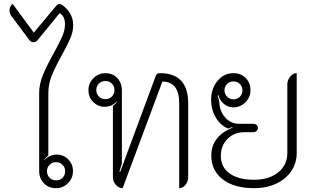

<svg xmlns="http://www.w3.org/2000/svg" viewBox="-20 -976 1643 1005"><path d="M185 -82V-488Q185 -536 205 -584.5Q225 -633 262 -699Q292 -753 306 -786Q320 -819 320 -847Q320 -871 313.5 -884.5Q307 -898 292 -907L177 -766Q167 -755 156 -755Q142 -755 134 -766L39 -893Q30 -905 30 -921Q30 -943 46 -956L157 -805L273 -944Q283 -956 290 -956Q297 -956 307 -949Q363 -907 363 -845Q363 -811 349 -777.5Q335 -744 304 -688Q269 -625 251 -580.5Q233 -536 233 -488V-162Q218 -150 211 -139L213 -138Q224 -151 241 -159Q258 -167 276 -167Q312 -167 337 -142Q362 -117 362 -80Q362 -44 336 -17.5Q310 9 273 9Q235 9 210 -16.5Q185 -42 185 -82ZM321 -80Q321 -100 307 -113.5Q293 -127 273 -127Q253 -127 239.5 -113.5Q226 -100 226 -80Q226 -59 239.5 -45.5Q253 -32 273 -32Q294 -32 307.5 -45.5Q321 -59 321 -80Z M571 -49V-422Q585 -431 593 -445L592 -446Q566 -417 528 -417Q493 -417 468 -442Q443 -467 443 -504Q443 -541 469 -567Q495 -593 532 -593Q570 -593 594 -567.5Q618 -542 618 -501V-121L605 -78L609 -76L795 -578Q798 -586 803 -589.5Q808 -593 818 -593Q965 -593 965 -435V-50Q965 -26 951 -8.5Q937 9 918 9V-435Q918 -549 830 -549L622 9Q602 9 586.5 -8.5Q571 -26 571 -49ZM579 -504Q579 -525 565.5 -538.5Q552 -552 532 -552Q511 -552 497.5 -538.5Q484 -525 484 -504Q484 -484 498 -470.5Q512 -457 532 -457Q552 -457 565.5 -470.5Q579 -484 579 -504Z M1086 -162Q1086 -262 1197 -308L1196 -311L1174 -303Q1134 -319 1109.5 -361Q1085 -403 1085 -453Q1085 -512 1118.5 -552.5Q1152 -593 1202 -593Q1241 -593 1266 -568Q1291 -543 1291 -503Q1291 -467 1264.5 -440.5Q1238 -414 1201 -414Q1174 -414 1151.5 -432.5Q1129 -451 1124 -478L1120 -477L1128 -442Q1129 -395 1158.5 -361.5Q1188 -328 1231 -328H1305Q1316 -328 1323 -322Q1330 -316 1330 -306Q1330 -297 1322.5 -290.5Q1315 -284 1305 -284H1259Q1205 -284 1170.5 -248.5Q1136 -213 1136 -160Q1136 -101 1182 -68Q1228 -35 1310 -35Q1388 -35 1436 -73.5Q1484 -112 1484 -175V-534Q1484 -557 1499 -575Q1514 -593 1533 -593V-175Q1533 -122 1504.5 -80Q1476 -38 1425 -14.5Q1374 9 1310 9Q1206 9 1146 -37Q1086 -83 1086 -162ZM1249 -503Q1249 -523 1235.5 -536.5Q1222 -550 1202 -550Q1183 -550 1169 -536.5Q1155 -523 1155 -503Q1155 -484 1169 -470Q1183 -456 1202 -456Q1222 -456 1235.5 -469.5Q1249 -483 1249 -503Z"/></svg>

Font: K2D Thin
Style: Regular
Weight: 100
Designer: Katatrad Aksorn Co.,Ltd.
Foundry: Cadson Demak Co.,Ltd.
Version: Version 1.000; ttfautohint (v1.6)